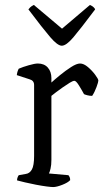

<svg xmlns="http://www.w3.org/2000/svg" viewBox="-20 -757 419 777"><path d="M195 0Q187 0 168 -2.5Q149 -5 125.5 -9.5Q102 -14 81 -19Q60 -24 49 -27Q49 -34 51.5 -40Q54 -46 56 -48L84 -53Q100 -55 109 -71Q118 -87 118 -126V-413Q118 -431 100 -436L48 -453Q49 -462 51.5 -469Q54 -476 56 -479Q72 -486 96.5 -493Q121 -500 133 -500Q159 -500 173.5 -483.5Q188 -467 188 -441V-423Q201 -435 223 -453Q245 -471 267.5 -485.5Q290 -500 304 -500Q319 -500 336 -485.5Q353 -471 365.5 -454Q378 -437 378 -431Q378 -425 370.5 -404.5Q363 -384 353 -369Q343 -369 333.5 -371.5Q324 -374 320 -376Q312 -391 300 -410.5Q288 -430 281 -430Q275 -430 262 -422Q249 -414 234 -403.5Q219 -393 206.5 -383.5Q194 -374 188 -369V-110Q188 -89 184.5 -74.5Q181 -60 178 -55L257 -48Q259 -46 261.5 -41Q264 -36 264 -28Q255 -18 232 -9Q209 0 195 0ZM230 -572Q213 -572 183 -607Q153 -642 95 -719Q97 -722 102.5 -727.5Q108 -733 117 -737L231 -641L344 -737Q353 -733 358.5 -728Q364 -723 365 -719Q305 -639 276.5 -605.5Q248 -572 230 -572Z"/></svg>

Font: Texturina ExtraLight
Style: Regular
Weight: 200
Designer: Guillermo Torres Carreño
Foundry: Omnibus-Type
Version: Version 1.002; ttfautohint (v1.8.3)